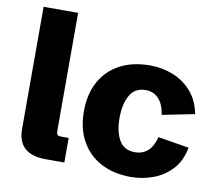

<svg xmlns="http://www.w3.org/2000/svg" viewBox="-81 -828 1069 939"><g transform="rotate(10 453.5 -359.0)"><path d="M200.7 0Q61.5 0 61.5 -126V-732.4H232.9V-149.4Q232.9 -132.8 237.3 -127.4Q241.7 -122.1 257.3 -122.1H293.5V0Z M626.5 13.2Q539.6 13.2 476.3 -20.5Q413.1 -54.2 378.7 -116.5Q344.2 -178.7 344.2 -264.2Q344.2 -349.6 378.4 -411.6Q412.6 -473.6 475.6 -507.1Q538.6 -540.5 625 -540.5Q685.5 -540.5 739.7 -518.8Q793.9 -497.1 832 -453.4Q870.1 -409.7 882.3 -344.2L722.2 -312Q713.4 -366.2 688 -392.1Q662.6 -418 624.5 -418Q570.3 -418 545.9 -373.8Q521.5 -329.6 521.5 -261.7Q521.5 -194.3 545.7 -151.9Q569.8 -109.4 624.5 -109.4Q661.1 -109.4 687 -131.6Q712.9 -153.8 725.6 -202.1L879.4 -176.8Q866.7 -108.9 827.1 -66.9Q787.6 -24.9 734.1 -5.9Q680.7 13.2 626.5 13.2Z"/></g></svg>

Font: Schibsted Grotesk ExtraBold
Style: Regular
Weight: 800
Designer: Bakken & Baeck AS, Henrik Kongsvoll
Foundry: Schibsted ASA
Version: Version 1.100; ttfautohint (v1.8.4.7-5d5b);gftools[0.9.25]